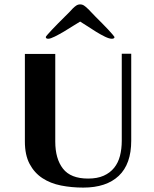

<svg xmlns="http://www.w3.org/2000/svg" viewBox="-20 -842 699 872"><path d="M576 -598V-203Q576 -97 519.5 -43.5Q463 10 358 10Q305 10 257 0.5Q209 -9 172.5 -33Q136 -57 114.5 -97.5Q93 -138 93 -199V-597H231V-199Q231 -121 266 -76Q301 -31 380 -31Q422 -31 451 -44Q480 -57 498.5 -80Q517 -103 525 -134.5Q533 -166 533 -203V-598ZM500 -674Q500 -669 496 -667.5Q492 -666 488 -666Q476 -666 456.5 -675.5Q437 -685 416 -698Q395 -711 375.5 -724Q356 -737 344 -744Q333 -738 313 -725Q293 -712 271 -699Q249 -686 229 -676Q209 -666 199 -666Q195 -666 191.5 -667.5Q188 -669 188 -674Q188 -676 196 -685Q204 -694 216.5 -707.5Q229 -721 244 -736Q259 -751 273 -765Q287 -779 297.5 -789.5Q308 -800 311 -804Q318 -811 326 -816.5Q334 -822 344 -822Q354 -822 362 -816.5Q370 -811 377 -804Q381 -801 391 -790Q401 -779 415 -765Q429 -751 444 -736Q459 -721 471.5 -707.5Q484 -694 492 -684.5Q500 -675 500 -674Z"/></svg>

Font: Gamine
Style: Bold
Weight: 700
Designer: Tapiwanashe Sebastian Garikayi
Version: Version 1.000